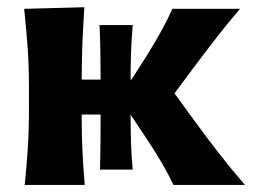

<svg xmlns="http://www.w3.org/2000/svg" viewBox="-20 -524 716 544"><path d="M50 0Q55.5 -53.5 58.8 -103.8Q62 -154 62 -216V-272.5Q62 -342 58 -393.8Q54 -445.5 48.5 -499L219 -503.5Q215.5 -451.5 213.5 -401.8Q211.5 -352 211.5 -298.5H265Q265 -333.5 264.5 -372.5Q264 -411.5 262 -453H356Q352.5 -411.5 351.2 -372.5Q350 -333.5 350 -298.5H352.5L397.5 -369Q417.5 -401.5 435.8 -434Q454 -466.5 468.5 -499H660Q621.5 -454 587 -409.2Q552.5 -364.5 519 -319.5L474.5 -259.5L530.5 -182.5Q563.5 -137 599.2 -91Q635 -45 674 0H471.5Q457 -30.5 439 -61.5Q421 -92.5 401 -122.5L350 -199.5Q350 -164 351 -124.5Q352 -85 356 -43.5H263.5Q264.5 -85 264.8 -124.5Q265 -164 265 -199.5H211.5V-187Q211.5 -136.5 213.8 -92.2Q216 -48 220 0Z"/></svg>

Font: Commissioner Flair
Style: Bold
Weight: 700
Designer: Kostas Bartsokas
Foundry: Kostas Bartsokas
Version: Version 1.000; ttfautohint (v1.8.3)